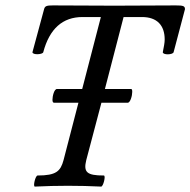

<svg xmlns="http://www.w3.org/2000/svg" viewBox="-20 -687 704 710"><path d="M109 3C150 1 191 0 231 0C273 0 313 1 354 3C362 3 372 -38 364 -38C301 -38 288 -50 299 -95L355 -307H452C462 -307 469 -333 469 -347C469 -355 468 -358 464 -358H368L437 -624H505C561 -624 589 -593 589 -541C589 -529 586 -514 582 -494C582 -483 619 -484 622 -494L664 -653C664 -665 657 -667 630 -667C554 -667 479 -666 403 -666C327 -666 252 -667 176 -667C153 -667 146 -665 143 -653L100 -494C100 -483 138 -485 140 -494C163 -581 212 -624 285 -624H353L284 -358H191C180 -358 174 -331 174 -318C174 -311 176 -307 180 -307H270L215 -95C204 -54 188 -38 119 -38C111 -38 101 3 109 3Z"/></svg>

Font: Junicode Two Beta SemiCondensed Medium
Style: Italic
Weight: 500
Width: 4
Italic angle: -10°
Version: Version 1.063